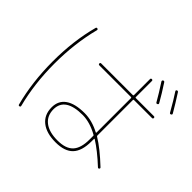

<svg xmlns="http://www.w3.org/2000/svg" viewBox="-197 -1093 1394 1394"><g transform="rotate(45 500.0 -396.0)"><path d="M842.8 -673.8Q809.6 -732.4 761.7 -805.7Q756.8 -814.5 764.6 -820.3Q773.4 -825.2 779.3 -817.4Q826.2 -746.1 861.3 -683.6Q866.2 -674.8 856.9 -669.9Q847.7 -665 842.8 -673.8ZM965.8 -690.4Q916 -778.3 883.8 -826.2Q877.9 -835 885.7 -839.8Q894.5 -844.7 900.4 -836.9Q948.2 -762.7 984.4 -700.2Q989.3 -691.4 980 -686.5Q970.7 -681.6 965.8 -690.4ZM690.4 -139.6V-177.7Q690.4 -183.6 685.5 -184.6Q604.5 -229.5 530.3 -230.5Q350.6 -230.5 349.6 -110.4Q349.6 -43 397 -6.3Q444.3 30.3 530.3 30.3Q614.3 30.3 652.3 -10.3Q690.4 -50.8 690.4 -139.6ZM685.5 -208Q689.5 -206.1 690.4 -210.9V-565.4Q690.4 -570.3 684.6 -570.3H360.4Q350.6 -570.3 350.1 -580.1Q349.6 -589.8 360.4 -589.8H684.6Q689.5 -589.8 690.4 -594.7V-759.8Q690.4 -769.5 700.2 -769.5Q710 -769.5 710 -759.8V-594.7Q710 -589.8 714.8 -589.8H900.4Q910.2 -589.8 910.2 -580.1Q910.2 -570.3 900.4 -570.3H714.8Q710 -570.3 710 -565.4V-200.2Q710 -195.3 714.8 -192.4Q789.1 -147.5 889.6 -52.7Q895.5 -45.9 889.6 -40Q882.8 -33.2 876 -40Q787.1 -123 714.8 -168Q710 -169.9 710 -166V-139.6Q710 -42 666.5 3.9Q623 49.8 530.3 49.8Q435.5 49.8 382.8 7.8Q330.1 -34.2 330.1 -110.4Q330.1 -178.7 381.3 -214.4Q432.6 -250 530.3 -250Q605.5 -250 685.5 -208ZM160.2 49.8Q150.4 51.8 148.4 43Q100.6 -137.7 100.1 -349.6Q99.6 -561.5 148.4 -743.2Q150.4 -752 160.2 -750Q168.9 -748 167 -738.3Q120.1 -556.6 120.1 -350.1Q120.1 -143.6 167 38.1Q168.9 47.9 160.2 49.8Z"/></g></svg>

Font: Rounded Mgen+ 1mn thin
Style: Regular
Weight: 100
Designer: [Source Han Sans]
Ryoko NISHIZUKA  (kana & ideographs); Paul D. Hunt (Latin, Greek & Cyrillic); Wenlong ZHANG  (bopomofo
Version: Version 1.059.20150602